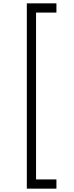

<svg xmlns="http://www.w3.org/2000/svg" viewBox="-20 -905 442 1145"><path d="M316.5 220V165H195V-830H316.5V-885H140V220Z"/></svg>

Font: Hauora Light
Style: Regular
Weight: 300
Designer: Wayne Shih
Foundry: WCYS
Version: Version 1.001;hotconv 1.0.109;makeotfexe 2.5.65596